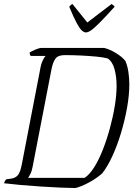

<svg xmlns="http://www.w3.org/2000/svg" viewBox="-24 -945 688 965"><path d="M355 0Q329 0 282 -2Q235 -4 181 -7.5Q127 -11 77.5 -15.5Q28 -20 -4 -24Q-2 -29 0.5 -34.5Q3 -40 8 -44L31 -47Q53 -50 65.5 -64Q78 -78 86 -121L177 -592Q182 -623 190.5 -640.5Q199 -658 205 -664H130Q129 -666 127 -670Q125 -674 125 -681Q133 -687 153.5 -695.5Q174 -704 181 -704H500Q528 -697 558.5 -678.5Q589 -660 606 -639Q617 -614 621.5 -582Q626 -550 626 -521Q626 -467 614.5 -403Q603 -339 584 -276Q565 -213 540.5 -160Q516 -107 490 -74Q461 -48 421.5 -27Q382 -6 355 0ZM117 -51H401Q426 -67 449.5 -104.5Q473 -142 493 -193Q513 -244 528.5 -301Q544 -358 553 -413Q562 -468 562 -513Q562 -558 552 -596Q542 -634 518 -651Q497 -657 460.5 -660.5Q424 -664 382 -666Q340 -668 301 -668Q268 -668 255 -650.5Q242 -633 235 -598L140 -107Q136 -85 128.5 -70.5Q121 -56 117 -51ZM408 -782Q398 -782 387 -792Q376 -802 361 -830Q346 -858 324 -911Q326 -913 329 -917Q332 -921 340 -925L415 -832L537 -925Q543 -921 547.5 -917Q552 -913 552 -911Q504 -858 476 -830Q448 -802 433 -792Q418 -782 408 -782Z"/></svg>

Font: Texturina 72pt 72pt Thin
Style: Italic
Weight: 100
Italic angle: -11°
Designer: Guillermo Torres Carreño
Foundry: Omnibus-Type
Version: Version 1.002; ttfautohint (v1.8.3)